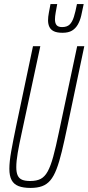

<svg xmlns="http://www.w3.org/2000/svg" viewBox="-20 -915 434 943"><path d="M130 8Q94 8 71 -1Q48 -10 37 -30.5Q26 -51 26 -86Q26 -121 35 -171.5Q44 -222 59 -294L142 -688H178L87 -264Q74 -205 67 -164Q60 -123 60 -94Q60 -68 67 -53Q74 -38 89 -32Q104 -26 128 -26Q160 -26 180 -36.5Q200 -47 214.5 -73.5Q229 -100 241.5 -146Q254 -192 269 -264L359 -688H394L311 -294Q296 -222 283.5 -170.5Q271 -119 257.5 -84Q244 -49 227 -29Q210 -9 186.5 -0.5Q163 8 130 8ZM287 -754Q260 -754 244.5 -761.5Q229 -769 222.5 -783Q216 -797 216 -815Q216 -832 220 -852.5Q224 -873 228 -895H261Q257 -873 253.5 -853.5Q250 -834 250 -820Q250 -801 258 -791.5Q266 -782 285 -782Q309 -782 322 -794.5Q335 -807 343 -832.5Q351 -858 358 -895H391Q385 -864 379 -838.5Q373 -813 362 -794Q351 -775 333.5 -764.5Q316 -754 287 -754Z"/></svg>

Font: Saira UltraCondensed Thin
Style: Italic
Weight: 250
Width: 1
Italic angle: -12°
Designer: Hector Gatti with collaboration of the Omnibus-Type team
Foundry: Omnibus-Type
Version: Version 1.101